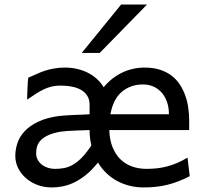

<svg xmlns="http://www.w3.org/2000/svg" viewBox="-20 -801 892 833"><path d="M600.6 -434.6Q546.9 -434.6 509 -403.1Q471.2 -371.6 459 -305.2H712.9Q712.9 -336.4 703.9 -360.6Q694.8 -384.8 679.4 -401.4Q664.1 -418 643.8 -426.3Q623.5 -434.6 600.6 -434.6ZM368.7 -236.8Q359.4 -236.3 342.8 -235.8Q326.2 -235.4 307.6 -234.6Q289.1 -233.9 271.2 -232.7Q253.4 -231.4 241.7 -229.5Q210.9 -224.1 190.9 -215.1Q170.9 -206.1 158.7 -194.3Q146.5 -182.6 141.6 -168Q136.7 -153.3 136.7 -136.7Q136.7 -122.1 142.8 -109.6Q148.9 -97.2 159.9 -88.1Q170.9 -79.1 186 -73.7Q201.2 -68.4 219.7 -68.4Q238.3 -68.4 256.3 -71.5Q274.4 -74.7 292.5 -84.2Q310.5 -93.8 329.3 -111.6Q348.1 -129.4 368.7 -158.7Q371.1 -161.6 373 -164.3Q375 -167 376 -170.9Q372.6 -186 370.6 -202.6Q368.7 -219.2 368.7 -236.8ZM607.9 -507.8Q645.5 -507.8 674.6 -498.3Q703.6 -488.8 725.1 -472.2Q746.6 -455.6 761 -433.1Q775.4 -410.6 784.4 -384.8Q793.5 -358.9 797.1 -331.1Q800.8 -303.2 800.8 -275.9V-236.8H454.1Q455.6 -193.8 468.5 -162.1Q481.4 -130.4 502.9 -109.6Q524.4 -88.9 553.2 -78.6Q582 -68.4 615.2 -68.4Q638.7 -68.4 661.1 -70.8Q683.6 -73.2 705.6 -79.1Q727.5 -85 749.3 -94.2Q771 -103.5 793.5 -117.2L803.2 -36.6Q777.3 -23.4 753.4 -14.2Q729.5 -4.9 705.3 1Q681.2 6.8 656.2 9.5Q631.3 12.2 603 12.2Q572.8 12.2 544.2 5.4Q515.6 -1.5 490 -14.9Q464.4 -28.3 442.9 -48.6Q421.4 -68.8 405.3 -95.7Q399.9 -89.4 394.3 -83.3Q388.7 -77.1 383.3 -70.8Q361.8 -47.9 339.6 -32Q317.4 -16.1 295.2 -6.3Q272.9 3.4 250.2 7.8Q227.5 12.2 205.1 12.2Q170.4 12.2 141.4 1Q112.3 -10.3 91.3 -29.1Q70.3 -47.9 58.3 -72.5Q46.4 -97.2 46.4 -124.5Q46.4 -152.3 55.7 -180.2Q64.9 -208 86.9 -231.7Q108.9 -255.4 145.5 -272.9Q182.1 -290.5 236.8 -297.9Q249.5 -299.3 268.8 -300.5Q288.1 -301.8 307.9 -302.5Q327.6 -303.2 344.5 -304Q361.3 -304.7 368.7 -305.2V-346.7Q368.7 -368.7 359.1 -384.5Q349.6 -400.4 332.8 -410.4Q315.9 -420.4 292.5 -425Q269 -429.7 241.7 -429.7Q222.2 -429.7 205.3 -425.8Q188.5 -421.9 171.6 -414.1Q154.8 -406.2 137 -395Q119.1 -383.8 97.7 -368.7Q97.7 -376.5 98.1 -389.4Q98.6 -402.3 99.1 -416.3Q99.6 -430.2 100.6 -443.1Q101.6 -456.1 102.5 -463.9Q121.6 -471.7 138.7 -479.7Q155.8 -487.8 174.3 -493.9Q192.9 -500 214.4 -503.9Q235.8 -507.8 263.7 -507.8Q288.6 -507.8 312.7 -502.4Q336.9 -497.1 358.6 -486.6Q380.4 -476.1 398.7 -460Q417 -443.8 429.7 -422.4Q462.9 -462.9 508.8 -485.4Q554.7 -507.8 607.9 -507.8ZM617.7 -781.2 412.6 -571.3H334.5L505.4 -781.2Z"/></svg>

Font: Andika Compact
Style: Regular
Weight: 400
Designer: Victor Gaultney, Annie Olsen, Julie Remington, Don Collingsworth, Eric Hays, Becca Hirsbrunner
Foundry: SIL International
Version: Version 5.000 ; LnSpcTght